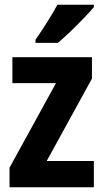

<svg xmlns="http://www.w3.org/2000/svg" viewBox="-20 -786 435 806"><path d="M374 0H20V-82L215 -437H32V-546H366V-456L176 -110H374ZM374 -756Q359 -738 332.5 -710.5Q306 -683 276.5 -654.5Q247 -626 223 -606H129V-619Q154 -655 178.5 -694Q203 -733 221 -766H374Z"/></svg>

Font: Noto Sans Gujarati Condensed
Style: Bold
Weight: 700
Width: 3
Designer: Jelle Bosma - Monotype Design Team, Universal Thirst
Foundry: Monotype Imaging Inc.
Version: Version 2.106; ttfautohint (v1.8.4.7-5d5b)